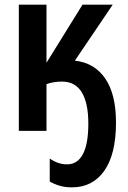

<svg xmlns="http://www.w3.org/2000/svg" viewBox="-20 -563 550 826"><path d="M479 -36Q479 101 428.5 172Q378 243 290 243Q261 243 238 236.5Q215 230 194 218V119Q211 131 229.5 137.5Q248 144 269 144Q313 144 336.5 100.5Q360 57 360 -32Q360 -119 332 -165.5Q304 -212 247 -212Q227 -212 210 -209Q193 -206 180 -201V0H61V-543H180V-293L335 -543H465L302 -302Q386 -293 432.5 -225.5Q479 -158 479 -36Z"/></svg>

Font: Avrile Sans Condensed SemiBold
Style: Regular
Weight: 600
Width: 3
Designer: Monotype Design Team
Foundry: Monotype Imaging Inc.
Version: Version 2.001;September 10, 2019;FontCreator 11.5.0.2425 64-